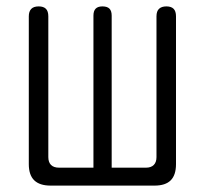

<svg xmlns="http://www.w3.org/2000/svg" viewBox="-20 -580 640 600"><path d="M138 0Q104 0 87 -16.5Q70 -33 70 -67V-529Q70 -544 77.5 -552Q85 -560 101 -560Q116 -560 123.5 -552.5Q131 -545 131 -529V-89Q131 -73 139.5 -64.5Q148 -56 165 -56H272V-531Q272 -546 279 -553Q286 -560 300 -560Q315 -560 322 -553Q329 -546 329 -531V-56H436Q452 -56 460.5 -64.5Q469 -73 469 -89V-529Q469 -545 477 -552.5Q485 -560 500 -560Q515 -560 522.5 -552.5Q530 -545 530 -529V-67Q530 -33 513.5 -16.5Q497 0 463 0Z"/></svg>

Font: Maple Mono NL ExtraLight
Style: Regular
Weight: 275
Monospace: yes
Designer: subframe7536
Version: Version 7.000